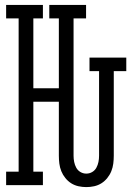

<svg xmlns="http://www.w3.org/2000/svg" viewBox="-20 -755 540 783"><path d="M332 8Q316 8 300 4.5Q284 1 270.5 -7.5Q257 -16 246.5 -29Q236 -42 230 -57Q224 -72 222 -88Q220 -104 220 -120V-340H116V-55H155V0H5V-55H56V-680H5V-735H155V-680H116V-395H220V-680H181V-735H331V-680H280V-120Q280 -107 282.5 -94.5Q285 -82 291 -71Q297 -60 308 -53.5Q319 -47 332 -47Q345 -47 356 -53.5Q367 -60 373 -71Q379 -82 381.5 -94.5Q384 -107 384 -120V-465H345V-520H495V-465H444V-120Q444 -104 442 -88Q440 -72 434 -57Q428 -42 417.5 -29Q407 -16 393.5 -7.5Q380 1 364 4.5Q348 8 332 8Z"/></svg>

Font: Iosevka Curly Slab Light
Style: Regular
Weight: 300
Monospace: yes
Designer: Belleve Invis
Foundry: Belleve Invis
Version: Version 22.1.2; ttfautohint (v1.8.4)